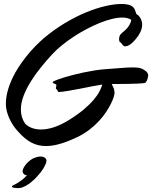

<svg xmlns="http://www.w3.org/2000/svg" viewBox="-20 -716 772 974"><path d="M561 -244.1Q561 -237.8 556.6 -223.4Q552.2 -209 542.7 -189.7Q533.2 -170.4 518.1 -147.5Q502.9 -124.5 481.9 -101.8Q460.9 -79.1 433.3 -57.9Q405.8 -36.6 371.1 -20Q323.7 2.4 284.9 13.7Q246.1 24.9 212.9 24.9Q171.9 24.9 137.9 6.6Q104 -11.7 70.8 -49.8Q59.1 -62 48.1 -78.4Q37.1 -94.7 28.6 -112.8Q20 -130.9 14.9 -150.1Q9.8 -169.4 9.8 -188Q9.8 -219.7 18.1 -251.7Q26.4 -283.7 40.8 -314.9Q55.2 -346.2 74.5 -375.7Q93.8 -405.3 115 -431.6Q136.2 -458 158.7 -481Q181.2 -503.9 202.1 -522Q253.4 -565.4 308.1 -598.1Q362.8 -630.9 415 -652.6Q467.3 -674.3 514.2 -685.1Q561 -695.8 596.2 -695.8Q603.5 -695.8 610.4 -695.3Q617.2 -694.8 623 -693.8Q636.2 -691.4 644 -687.7Q651.9 -684.1 657 -678.2Q662.1 -672.4 665 -664.1Q668 -655.8 671.9 -645Q687.5 -635.3 694.3 -620.4Q701.2 -605.5 701.2 -591.8Q701.2 -571.8 691.4 -552Q681.6 -532.2 668.9 -518.1Q658.2 -505.4 649.9 -498Q641.6 -490.7 635 -487.1Q628.4 -483.4 623.5 -482.2Q618.7 -481 615.2 -481Q610.4 -481 606.9 -483.6Q603.5 -486.3 601.1 -489.5Q598.6 -492.7 596.2 -496.1Q593.8 -499.5 590.8 -501Q586.9 -502.4 585.4 -507.1Q584 -511.7 584 -517.1Q584 -524.4 586.2 -531.5Q588.4 -538.6 592.8 -543Q596.7 -546.9 598.4 -548.6Q600.1 -550.3 601.8 -551.8Q603.5 -553.2 606.7 -555.7Q609.9 -558.1 616.2 -564Q621.1 -568.4 626 -574.2Q630.9 -580.1 635 -586.7Q639.2 -593.3 642.1 -600.6Q645 -607.9 646 -615.2Q628.9 -627 600.1 -627Q576.7 -627 546.9 -619.6Q517.1 -612.3 484.6 -599.1Q452.1 -585.9 418.5 -568.1Q384.8 -550.3 353.3 -529.5Q321.8 -508.8 293.5 -485.8Q265.1 -462.9 244.1 -439.9Q215.3 -408.7 187.3 -374Q159.2 -339.4 136.5 -303Q113.8 -266.6 99.9 -230.5Q85.9 -194.3 85.9 -160.2Q85.9 -140.1 91.3 -122.3Q96.7 -104.5 107.9 -87.9Q122.1 -74.2 142.3 -66.7Q162.6 -59.1 189 -59.1Q217.8 -59.1 252.9 -70.3Q288.1 -81.5 331.1 -107.9Q375.5 -135.7 405.8 -161.4Q436 -187 455.3 -210Q474.6 -232.9 484.6 -252.2Q494.6 -271.5 499 -287.1Q478 -284.2 447.5 -278.1Q417 -272 385.5 -265.9Q354 -259.8 325 -254.9Q295.9 -250 277.8 -249Q274.9 -249 272.9 -254.6Q271 -260.3 266.1 -264.2Q263.2 -265.6 263.2 -269Q263.2 -272 264.6 -275.9Q266.1 -279.8 266.1 -286.1Q265.1 -287.6 262.2 -288.8Q259.3 -290 255.9 -291.5Q252.4 -293 249.8 -294.4Q247.1 -295.9 247.1 -297.9Q247.1 -300.3 252.9 -304.2Q259.8 -307.6 274.7 -313Q289.6 -318.4 309.8 -324.5Q330.1 -330.6 354.7 -336.9Q379.4 -343.3 406.5 -348.9Q433.6 -354.5 461.4 -358.9Q489.3 -363.3 516.1 -365.2Q561.5 -368.2 595.2 -371.1Q628.9 -374 652.8 -374Q672.9 -374 686.3 -371.6Q699.7 -369.1 709 -362.8Q723.1 -354 727.5 -346.9Q731.9 -339.8 731.9 -334Q731.9 -331.5 731.4 -329.1Q731 -326.7 730 -324.2Q729.5 -320.3 728.3 -315.7Q727.1 -311 724.9 -306.6Q722.7 -302.2 719.7 -298.8Q716.8 -295.4 713.9 -294.9Q701.7 -293 679.9 -292Q658.2 -291 633.8 -290.5Q609.4 -290 585.9 -290Q562.5 -290 546.9 -290Q553.2 -277.3 557.1 -267.6Q561 -257.8 561 -244.1ZM209.5 120.1Q204.1 132.3 198 141.8Q191.9 151.4 185.1 159.9Q178.2 168.5 170.7 176.5Q163.1 184.6 154.8 193.4Q139.6 207.5 125.7 217.5Q111.8 227.5 91.8 235.4Q87.9 236.8 82 237.5Q76.2 238.3 70.8 238.3Q58.1 238.3 49.3 236.1Q40.5 233.9 40.5 231.4Q40.5 230 41 228.3Q41.5 226.6 45.4 225.1Q71.8 211.9 89.4 198.5Q106.9 185.1 116.7 172.4Q110.4 172.9 106.2 170.7Q102.1 168.5 99.4 165.3Q96.7 162.1 95.7 158.9Q94.7 155.8 94.7 153.3Q94.7 144.5 100.3 134.3Q106 124 114.3 114.5Q122.6 105 132.3 97.7Q142.1 90.3 150.4 86.4Q157.2 83.5 166.7 80.8Q176.3 78.1 184.6 78.1Q200.2 78.1 208 84.5Q215.8 90.8 215.8 98.1Q215.8 103 214.6 107.9Q213.4 112.8 209.5 120.1Z"/></svg>

Font: Oregano
Style: Italic
Weight: 400
Italic angle: -12°
Designer: Astigmatic (AOETI)
Foundry: Astigmatic (AOETI)
Version: Version 1.000